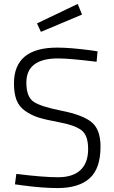

<svg xmlns="http://www.w3.org/2000/svg" viewBox="-20 -948 581 976"><path d="M275 -651Q114 -651 114 -528Q114 -456 150.5 -431Q187 -406 293.5 -385Q400 -364 445.5 -327Q491 -290 491 -203Q491 -91 435.5 -41.5Q380 8 273 8Q195 8 92 -6L56 -11L63 -64Q200 -47 275 -47Q350 -47 389 -83.5Q428 -120 428 -190.5Q428 -261 393.5 -286.5Q359 -312 283.5 -326Q208 -340 173 -351.5Q138 -363 107.5 -384.5Q77 -406 64 -439.5Q51 -473 51 -524Q51 -706 271 -706Q337 -706 443 -692L476 -687L471 -634Q333 -651 275 -651ZM168 -829 375 -928 397 -874 188 -786Z"/></svg>

Font: Titillium Web
Style: Light
Weight: 300
Version: Version 1.001;PS 57.000;hotconv 1.0.70;makeotf.lib2.5.55311